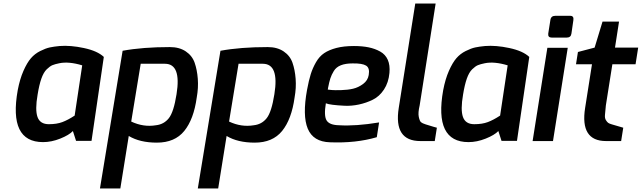

<svg xmlns="http://www.w3.org/2000/svg" viewBox="-20 -803 3653 1093"><path d="M194 -264Q179 -178 193.5 -137Q208 -96 258 -96Q303 -96 335 -108Q367 -120 405 -145L448 -431Q372 -454 318 -443Q293 -438 278.5 -432Q264 -426 246 -408.5Q228 -391 215.5 -355.5Q203 -320 194 -264ZM81 -290Q93 -353 113.5 -399.5Q134 -446 156 -471.5Q178 -497 209 -512.5Q240 -528 263.5 -533Q287 -538 319 -541Q381 -546 458 -529.5Q535 -513 571 -479L501 -1H413L395 -57Q373 -34 323 -14Q273 6 225 6Q28 6 81 -290Z M727 -111Q797 -78 868 -90Q913 -95 941 -130Q969 -165 985 -267Q1013 -440 919 -440H781ZM549 270 678 -514Q792 -535 947 -535Q1001 -535 1037.5 -510.5Q1074 -486 1088 -446Q1102 -406 1106 -354.5Q1110 -303 1100 -248Q1083 -124 1029 -57.5Q975 9 873 9Q776 9 713 -29L665 270Z M1284 -111Q1354 -78 1425 -90Q1470 -95 1498 -130Q1526 -165 1542 -267Q1570 -440 1476 -440H1338ZM1106 270 1235 -514Q1349 -535 1504 -535Q1558 -535 1594.5 -510.5Q1631 -486 1645 -446Q1659 -406 1663 -354.5Q1667 -303 1657 -248Q1640 -124 1586 -57.5Q1532 9 1430 9Q1333 9 1270 -29L1222 270Z M1846 -293Q1855 -292 1869.5 -290.5Q1884 -289 1922 -290Q1960 -291 1990 -298Q2020 -305 2047 -325Q2074 -345 2079 -376Q2086 -416 2064 -429.5Q2042 -443 1987 -442Q1947 -442 1920.5 -431.5Q1894 -421 1880.5 -399Q1867 -377 1860.5 -356.5Q1854 -336 1848 -305Q1847 -297 1846 -293ZM1728 -292Q1738 -346 1749 -381Q1760 -416 1779 -449Q1798 -482 1825.5 -500.5Q1853 -519 1895 -530Q1937 -541 1995 -541Q2042 -541 2078.5 -533.5Q2115 -526 2144.5 -509.5Q2174 -493 2187.5 -462.5Q2201 -432 2197 -388Q2192 -333 2166 -293.5Q2140 -254 2102.5 -235.5Q2065 -217 2023 -208Q1981 -199 1941 -201Q1901 -203 1873.5 -206.5Q1846 -210 1835 -215Q1823 -143 1839.5 -117Q1856 -91 1910 -90Q2004 -84 2138 -106L2125 -22Q2006 13 1858 7Q1763 4 1732 -70.5Q1701 -145 1728 -292Z M2250 -189 2344 -783H2460L2369 -203Q2359 -161 2364 -137.5Q2369 -114 2376.5 -107.5Q2384 -101 2403 -95Q2464 -76 2467 -76L2455 0H2373Q2220 0 2250 -189Z M2616 -264Q2601 -178 2615.5 -137Q2630 -96 2680 -96Q2725 -96 2757 -108Q2789 -120 2827 -145L2870 -431Q2794 -454 2740 -443Q2715 -438 2700.5 -432Q2686 -426 2668 -408.5Q2650 -391 2637.5 -355.5Q2625 -320 2616 -264ZM2503 -290Q2515 -353 2535.5 -399.5Q2556 -446 2578 -471.5Q2600 -497 2631 -512.5Q2662 -528 2685.5 -533Q2709 -538 2741 -541Q2803 -546 2880 -529.5Q2957 -513 2993 -479L2923 -1H2835L2817 -57Q2795 -34 2745 -14Q2695 6 2647 6Q2450 6 2503 -290Z M3101 -612 3113 -688Q3116 -713 3141 -713H3226Q3248 -713 3244 -688L3233 -612Q3230 -589 3206 -589H3121Q3098 -589 3101 -612ZM3012 0 3096 -531H3212L3128 0Z M3259 -437 3270 -507 3365 -532 3410 -680H3504L3481 -532H3613L3598 -437H3466L3429 -203Q3426 -169 3424 -150Q3422 -131 3429 -119.5Q3436 -108 3442.5 -103.5Q3449 -99 3463 -95Q3525 -76 3528 -76L3516 0H3430Q3281 0 3311 -189L3350 -437Z"/></svg>

Font: Exo
Style: Demi Bold Italic
Weight: 600
Designer: Natanael Gama
Version: Version 1